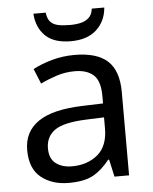

<svg xmlns="http://www.w3.org/2000/svg" viewBox="-53 -785 668 839"><g transform="rotate(-5 280.5 -365.0)"><path d="M288 -545Q386 -545 433 -502Q480 -459 480 -365V0H416L399 -76H395Q360 -32 321.5 -11Q283 10 215 10Q142 10 94 -28.5Q46 -67 46 -149Q46 -229 109 -272.5Q172 -316 303 -320L394 -323V-355Q394 -422 365 -448Q336 -474 283 -474Q241 -474 203 -461.5Q165 -449 132 -433L105 -499Q140 -518 188 -531.5Q236 -545 288 -545ZM314 -259Q214 -255 175.5 -227Q137 -199 137 -148Q137 -103 164.5 -82Q192 -61 235 -61Q303 -61 348 -98.5Q393 -136 393 -214V-262ZM436 -740Q431 -680 390.5 -643Q350 -606 278 -606Q204 -606 166.5 -642.5Q129 -679 125 -740H179Q182 -713 194.5 -699.5Q207 -686 228.5 -681.5Q250 -677 280 -677Q306 -677 327.5 -682Q349 -687 363.5 -700.5Q378 -714 381 -740Z"/></g></svg>

Font: Noto Sans Adlam Unjoined
Style: Regular
Weight: 400
Designer: Mark Jamra, Neil Patel
Foundry: JamraPatel LLC
Version: Version 3.001